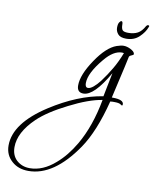

<svg xmlns="http://www.w3.org/2000/svg" viewBox="-340 -438 731 909"><g transform="rotate(10 25.0 17.0)"><path d="M-141 406Q-190 406 -221 378Q-254 349 -254 303Q-254 196 -102 98Q27 15 148 -4Q152 -23 157.5 -52Q163 -81 171 -119Q103 0 52 0Q21 0 21 -34Q21 -85 71 -159Q120 -232 168 -249Q177 -252 185.5 -254Q194 -256 201 -256Q217 -256 235 -247Q243 -243 249 -237.5Q255 -232 255 -225Q255 -221 246 -218Q237 -215 234 -209L223 -158Q218 -133 208.5 -94.5Q199 -56 188 -5H192Q245 -5 245 18Q245 24 241 24Q241 24 233 19Q225 14 204 14Q199 14 194 14Q189 14 184 15Q165 90 141 148.5Q117 207 89 248Q-19 406 -141 406ZM69 -30Q80 -30 95 -42.5Q110 -55 126 -76Q150 -108 171 -144Q192 -180 208 -222Q205 -223 199 -223Q158 -223 116 -172Q55 -99 55 -51Q55 -30 69 -30ZM-137 392Q-74 392 -15 340Q32 300 70 235Q123 144 147 14Q82 24 -10 71Q-56 94 -91 117Q-126 140 -150 163Q-225 235 -225 306Q-225 345 -201 368Q-175 392 -137 392ZM206 -291Q178 -291 166.5 -304.5Q155 -318 155 -335Q155 -353 160.5 -361Q166 -369 170 -369Q177 -369 177 -355Q177 -336 183 -328Q189 -320 211 -320Q238 -320 256.5 -330Q275 -340 289 -366Q293 -372 298 -372Q307 -372 302 -363Q293 -338 268.5 -314.5Q244 -291 206 -291Z"/></g></svg>

Font: Corinthia
Style: Regular
Weight: 400
Designer: Robert E. Leuschke
Foundry: Robert E. Leuschke
Version: Version 1.013; ttfautohint (v1.8.3)